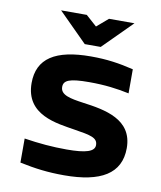

<svg xmlns="http://www.w3.org/2000/svg" viewBox="-79 -744 686 817"><g transform="rotate(10 264.0 -335.5)"><path d="M264 -190C334 -179 365 -173 365 -141C365 -113 328 -101 245 -101C183 -101 126 -106 61 -116V-12C128 2 182 9 253 9C411 9 496 -40 496 -151C496 -276 376 -296 280 -309C223 -317 180 -325 180 -360C180 -388 203 -400 290 -400C359 -400 411 -393 463 -382V-486C401 -501 348 -509 279 -509C125 -509 49 -460 49 -354C49 -215 186 -203 264 -190ZM119 -680 243 -556H312L436 -680H326L277 -638L230 -680Z"/></g></svg>

Font: LT Wave Alt Bold
Style: Regular
Weight: 700
Designer: Daniel Lyons
Version: Version 2.5 (Glyphs App)